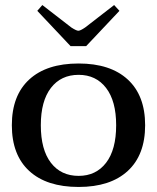

<svg xmlns="http://www.w3.org/2000/svg" viewBox="-20 -732 623 762"><path d="M128 -689 148 -712 263 -623Q283 -610 291 -610Q299 -610 318 -623L433 -712L454 -689L322 -549H260ZM27 -235Q27 -353 96 -416.5Q165 -480 292 -480Q418 -480 487 -416.5Q556 -353 556 -235Q556 -117 487 -53.5Q418 10 292 10Q165 10 96 -53.5Q27 -117 27 -235ZM441 -235Q441 -331 401 -383Q361 -435 292 -435Q222 -435 182 -383Q142 -331 142 -235Q142 -138 182 -86Q222 -34 292 -34Q361 -34 401 -86Q441 -138 441 -235Z"/></svg>

Font: Taviraj Medium
Style: Regular
Weight: 500
Designer: Katatrad Team
Foundry: CadsonDemak
Version: Version 1.030